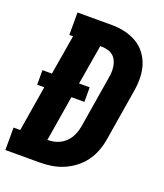

<svg xmlns="http://www.w3.org/2000/svg" viewBox="-147 -826 783 917"><g transform="rotate(20 244.5 -367.5)"><path d="M-11 0V-114H23L61 -345H25V-419H73L107 -621H88V-735H264Q297 -735 329.5 -727.5Q362 -720 389.5 -704Q417 -688 436.5 -662.5Q456 -637 465.5 -606.5Q475 -576 475.5 -542Q476 -508 470 -474L427 -212Q422 -182 411 -153Q400 -124 381 -98Q362 -72 336 -52.5Q310 -33 281 -21Q252 -9 222 -4.5Q192 0 162 0ZM162 -114Q177 -114 192.5 -117Q208 -120 222.5 -127Q237 -134 249.5 -145.5Q262 -157 270.5 -171Q279 -185 284 -200Q289 -215 292 -231L335 -493Q338 -508 338.5 -523.5Q339 -539 336.5 -553.5Q334 -568 327.5 -581.5Q321 -595 309.5 -604Q298 -613 283.5 -617Q269 -621 254 -621H245L211 -419H265V-345H199L161 -114Z"/></g></svg>

Font: Iosevka Slab Heavy Oblique
Style: Regular
Weight: 900
Italic angle: -9°
Monospace: yes
Designer: Belleve Invis
Foundry: Belleve Invis
Version: Version 11.1.1; ttfautohint (v1.8.3)